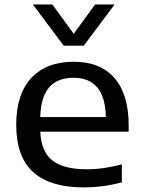

<svg xmlns="http://www.w3.org/2000/svg" viewBox="-20 -828 638 858"><path d="M354.5 9.5Q205 9.5 128.8 -58.5Q52.5 -126.5 52.5 -271Q52.5 -407 120 -479.5Q187.5 -552 309.5 -552Q428.5 -552 491.8 -479Q555 -406 555 -268V-239.5H160Q164 -150.5 214 -111Q264 -71.5 369.5 -71.5Q405.5 -71.5 444.8 -77.2Q484 -83 524.5 -93.5V-13Q478.5 -1 436.5 4.2Q394.5 9.5 354.5 9.5ZM308 -480.5Q238 -480.5 200.2 -438.2Q162.5 -396 160 -305H453Q451 -395.5 414.2 -438Q377.5 -480.5 308 -480.5ZM264.5 -624 127 -808H214L309.5 -677L405 -808H492L354.5 -624Z"/></svg>

Font: Encode Sans Expanded Medium
Style: Regular
Weight: 500
Width: 7
Designer: Multiple Designers
Foundry: Impallari Type
Version: Version 3.000; ttfautohint (v1.8.3) -l 8 -r 50 -G 200 -x 14 